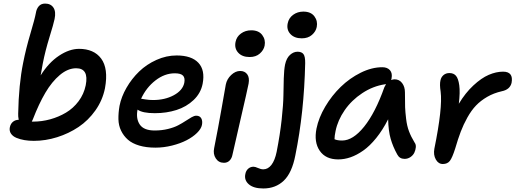

<svg xmlns="http://www.w3.org/2000/svg" viewBox="-20 -838 2899 1077"><path d="M169.9 -47.9Q142.1 -47.9 117.4 -52Q92.8 -56.2 72.3 -64.7Q51.8 -73.2 41.5 -88.6Q31.2 -104 35.2 -124Q39.6 -144.5 53.2 -155.3Q66.9 -166 85 -166Q81.1 -186 82 -200.2Q85 -363.3 109.9 -485.8Q125.5 -565.4 150.4 -648.9Q175.3 -732.4 181.2 -765.1Q184.6 -788.1 197.5 -803Q210.4 -817.9 232.9 -817.9Q264.6 -817.9 279.8 -795.2Q294.9 -772.5 286.1 -731Q280.8 -704.6 257.3 -628.7Q233.9 -552.7 220.2 -482.9Q218.3 -471.2 214.1 -449Q210 -426.8 208 -415Q252.9 -486.8 311 -525.4Q369.1 -564 423.8 -564Q464.4 -564 495.6 -550.5Q526.9 -537.1 547.4 -509.5Q567.9 -481.9 573.5 -440.4Q579.1 -398.9 568.8 -342.8Q555.2 -275.4 515.4 -219Q475.6 -162.6 420.7 -125.7Q365.7 -88.9 300.5 -68.4Q235.4 -47.9 169.9 -47.9ZM164.1 -168Q163.1 -166 161.1 -161.9Q159.2 -157.7 158.2 -155.8H166Q214.4 -155.8 261.5 -168.7Q308.6 -181.6 349.9 -206.1Q391.1 -230.5 420.9 -270.3Q450.7 -310.1 460.9 -359.9Q479.5 -455.1 407.2 -455.1Q360.8 -455.1 315.9 -417.5Q271 -379.9 234.4 -317.6Q197.8 -255.4 164.1 -168Z M851.6 -9.8Q800.3 -9.8 761 -21.5Q721.7 -33.2 697.5 -54.4Q673.3 -75.7 659.2 -105Q645 -134.3 644.3 -169.4Q643.6 -204.6 650.4 -244.1Q660.6 -295.4 689.7 -345.9Q718.8 -396.5 760.5 -436.8Q802.2 -477.1 857.7 -502Q913.1 -526.9 970.7 -526.9Q1054.2 -526.9 1092.8 -485.8Q1131.3 -444.8 1116.7 -368.2Q1106.4 -315.4 1066.2 -277.1Q1025.9 -238.8 969.7 -220.9Q913.6 -203.1 848.6 -203.1Q779.3 -203.1 751.5 -223.1Q741.7 -171.9 764.4 -138.9Q787.1 -106 847.7 -106Q887.2 -106 921.9 -114.5Q956.5 -123 979.7 -135.3Q1002.9 -147.5 1021.2 -159.7Q1039.6 -171.9 1054.7 -180.4Q1069.8 -189 1080.6 -189Q1100.6 -189 1108.9 -174.3Q1117.2 -159.7 1112.8 -137.2Q1108.4 -115.2 1085 -92.3Q1061.5 -69.3 1026.6 -51.3Q991.7 -33.2 945.1 -21.5Q898.4 -9.8 851.6 -9.8ZM960.4 -426.8Q903.3 -426.8 851.8 -386.7Q800.3 -346.7 771.5 -284.2Q772.5 -284.2 794.7 -280.5Q816.9 -276.9 838.4 -276.9Q904.8 -276.9 954.6 -303.7Q1004.4 -330.6 1013.7 -373Q1019 -400.9 1006.6 -413.8Q994.1 -426.8 960.4 -426.8Z M1380.4 -518.1Q1338.4 -518.1 1316.2 -542.5Q1293.9 -566.9 1301.3 -603Q1307.1 -632.3 1331.8 -650.1Q1356.4 -668 1389.2 -668Q1431.2 -668 1450.9 -641.6Q1470.7 -615.2 1464.4 -582Q1459.5 -557.1 1437.5 -537.6Q1415.5 -518.1 1380.4 -518.1ZM1236.3 75.2Q1206.5 75.2 1190.4 50.5Q1174.3 25.9 1181.2 -6.8Q1204.1 -122.1 1222.9 -229.5Q1241.7 -336.9 1246.6 -363.8Q1252.9 -395 1276.9 -417.5Q1300.8 -439.9 1327.1 -439.9Q1353 -439.9 1366.7 -421.4Q1380.4 -402.8 1374.5 -369.1Q1367.2 -331.5 1329.6 -169.7Q1292 -7.8 1284.2 28.8Q1280.3 50.3 1267.8 62.7Q1255.4 75.2 1236.3 75.2Z M1672.9 -623Q1631.3 -623 1608.9 -647.2Q1586.4 -671.4 1593.8 -707Q1599.6 -736.8 1624.3 -754.9Q1648.9 -772.9 1681.6 -772.9Q1723.6 -772.9 1743.4 -746.6Q1763.2 -720.2 1756.8 -687Q1752 -661.6 1730 -642.3Q1708 -623 1672.9 -623ZM1457 219.2Q1402.8 219.2 1376 196Q1349.1 172.9 1356 139.2Q1359.4 119.6 1372.1 108.4Q1384.8 97.2 1401.9 97.2Q1411.6 97.2 1427.5 104.5Q1443.4 111.8 1457 111.8Q1483.4 111.8 1502.7 86.7Q1522 61.5 1531.7 14.2Q1550.8 -82.5 1560.1 -168.2Q1569.3 -253.9 1569.8 -302.5Q1570.3 -351.1 1571.8 -398.9Q1573.2 -446.8 1579.1 -476.1Q1586.9 -512.2 1606.7 -530Q1626.5 -547.9 1648.9 -547.9Q1671.9 -547.9 1682.1 -534.7Q1692.4 -521.5 1691.9 -483.9Q1686 -208.5 1636.7 33.2Q1617.7 131.8 1571.8 175.5Q1525.9 219.2 1457 219.2Z M1877.4 56.2Q1806.6 56.2 1773.4 7.6Q1740.2 -41 1755.4 -117.2Q1767.6 -177.7 1804.4 -240Q1841.3 -302.2 1891.4 -350.8Q1941.4 -399.4 2003.4 -430.2Q2065.4 -460.9 2124.5 -460.9Q2152.8 -460.9 2167.5 -444.1Q2182.1 -427.2 2176.3 -397.9Q2176.3 -393.6 2173.3 -389.2Q2187 -393.1 2193.4 -393.1Q2219.7 -393.1 2235.6 -372.1Q2251.5 -351.1 2251.5 -319.8Q2251.5 -262.7 2252.4 -236.6Q2253.4 -210.4 2258.1 -171.1Q2262.7 -131.8 2274.2 -101.6Q2285.6 -71.3 2305.2 -39.1Q2314 -27.8 2312.5 -12Q2311 3.9 2304.2 18.3Q2297.4 32.7 2282.5 43Q2267.6 53.2 2249.5 53.2Q2221.2 53.2 2208.5 28.8Q2184.1 -15.1 2171.4 -59.3Q2158.7 -103.5 2157.2 -168.9Q2126.5 -108.4 2090.3 -63.7Q2054.2 -19 2017.6 6.6Q1981 32.2 1946.3 44.2Q1911.6 56.2 1877.4 56.2ZM1862.3 -103Q1856.4 -75.7 1856.4 -57.1Q1871.6 -49.8 1899.4 -49.8Q1960 -49.8 2022.7 -127.7Q2085.4 -205.6 2136.2 -349.1Q2141.1 -358.9 2145.5 -366.2Q2144.5 -366.2 2142.3 -365.7Q2140.1 -365.2 2139.2 -365.2Q2071.8 -355 2012 -315.4Q1952.1 -275.9 1913.3 -219.7Q1874.5 -163.6 1862.3 -103Z M2463.9 82Q2439 82 2424.6 56.4Q2410.2 30.8 2416.5 -3.9Q2463.4 -233.9 2451.7 -324.2Q2445.3 -364.7 2450.7 -387.2Q2454.6 -405.8 2468 -417Q2481.4 -428.2 2501 -428.2Q2524.4 -428.2 2537.6 -413.1Q2550.8 -397.9 2556.2 -359.6Q2561.5 -321.3 2553.7 -255.9Q2590.3 -316.9 2635.3 -358.6Q2680.2 -400.4 2721.7 -418.2Q2763.2 -436 2801.8 -436Q2861.3 -436 2849.6 -373Q2840.3 -335.4 2794.9 -326.2Q2749.5 -315.9 2712.9 -294.7Q2676.3 -273.4 2650.1 -246.1Q2624 -218.8 2601.8 -179Q2579.6 -139.2 2564.5 -99.4Q2549.3 -59.6 2533.7 -5.9Q2517.1 46.9 2503.4 64.5Q2489.7 82 2463.9 82Z"/></svg>

Font: Shantell Sans Bouncy
Style: Italic
Weight: 500
Italic angle: -11.31°
Designer: Stephen Nixon, Anya Danilova, Shantell Martin
Foundry: Arrow Type
Version: Version 1.006;[9816181b4]